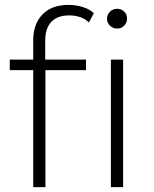

<svg xmlns="http://www.w3.org/2000/svg" viewBox="-20 -766 629 786"><path d="M116 0V-602Q116 -667 153.5 -706.5Q191 -746 261 -746Q290 -746 318 -737.5Q346 -729 364 -712L344 -674Q329 -689 308 -696Q287 -703 263 -703Q215 -703 190 -676.5Q165 -650 165 -598V-510L166 -486V0ZM20 -479V-522H332V-479ZM434 0V-522H484V0ZM459 -649Q442 -649 430 -661Q418 -673 418 -689Q418 -706 430 -718Q442 -730 459 -730Q477 -730 488.5 -718.5Q500 -707 500 -690Q500 -673 488.5 -661Q477 -649 459 -649Z"/></svg>

Font: MOST Montserrat Light
Style: Regular
Weight: 300
Designer: Julieta Ulanovsky
Foundry: Julieta Ulanovsky
Version: Version 8.000;March 11, 2024;FontCreator 15.0.0.2926 64-bit